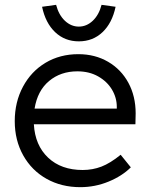

<svg xmlns="http://www.w3.org/2000/svg" viewBox="-20 -763 618 794"><path d="M41 -262Q41 -341 75 -404.5Q109 -468 168.5 -503.5Q228 -539 304 -539Q373 -539 427 -507.5Q481 -476 511 -420.5Q541 -365 541 -294L540 -249H120Q125 -162 179 -111Q233 -60 322 -60Q363 -60 399.5 -74Q436 -88 479 -123L521 -71Q485 -35 429 -12Q373 11 312 11Q234 11 172.5 -23.5Q111 -58 76 -120.5Q41 -183 41 -262ZM463 -314V-321Q463 -359 443 -392.5Q423 -426 386 -447Q349 -468 300 -468Q231 -468 183 -428Q135 -388 123 -314ZM154 -735 212 -743Q223 -701 248.5 -677Q274 -653 306 -653Q338 -653 363.5 -677Q389 -701 400 -743L458 -735Q444 -668 404 -630Q364 -592 306 -592Q248 -592 208 -630Q168 -668 154 -735Z"/></svg>

Font: Lexend HM
Style: Regular
Weight: 400
Designer: Bonnie Shaver-Troup, Thomas Jockin, Octavio Pardo
Foundry: Lexend
Version: Version 1.091